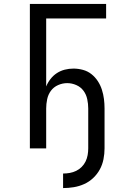

<svg xmlns="http://www.w3.org/2000/svg" viewBox="-20 -755 640 977"><path d="M301 202V128Q318 128 335 125Q352 122 367.5 114.5Q383 107 395.5 94.5Q408 82 415.5 66.5Q423 51 426 34Q429 17 429 0V-203Q429 -226 424 -250Q419 -274 405 -293Q391 -312 368.5 -322Q346 -332 322 -332Q298 -332 275.5 -322Q253 -312 239 -293Q225 -274 220 -250Q215 -226 215 -203V0H132V-735H520V-661H215V-315Q223 -335 237 -353Q251 -371 269.5 -383Q288 -395 309.5 -400.5Q331 -406 354 -406Q378 -406 402 -399.5Q426 -393 445 -378Q464 -363 477.5 -342.5Q491 -322 498.5 -298.5Q506 -275 509 -251Q512 -227 512 -203V0Q512 28 506.5 55.5Q501 83 488 107Q475 131 454.5 150.5Q434 170 408.5 181.5Q383 193 355.5 197.5Q328 202 301 202Z"/></svg>

Font: Iosevka Mono
Style: Regular
Weight: 400
Designer: Belleve Invis
Foundry: Belleve Invis
Version: Version 11.1.1